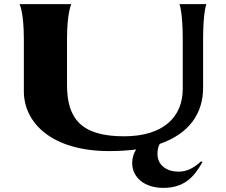

<svg xmlns="http://www.w3.org/2000/svg" viewBox="-20 -720 1099 934"><path d="M96 -530V-276C96 -122 232 15 512 15C559 15 603 12 642 7C630 27 623 49 623 73C623 144 684 194 774 194C874 194 923 144 965 68L958 65C920 99 889 115 847 115C793 115 746 85 746 29C746 11 749 -5 757 -20C899 -69 968 -167 968 -293V-530C968 -662 984 -700 984 -700H853C853 -700 869 -662 869 -530V-288C869 -150 774 -57 583 -57C375 -57 306 -143 306 -307V-530C306 -660 327 -700 327 -700H75C75 -700 96 -662 96 -530Z"/></svg>

Font: Coconat
Style: Bold
Weight: 900
Width: 8
Designer: Sara Lavazza
Foundry: Collletttivo
Version: Version 1.000;Glyphs 3.2 (3217)